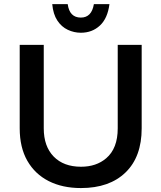

<svg xmlns="http://www.w3.org/2000/svg" viewBox="-20 -922 799 950"><path d="M380.5 8.5Q289 8.5 221 -26Q153 -60.5 115.2 -126.5Q77.5 -192.5 77.5 -287V-700H196.5V-287Q196.5 -197.5 245.8 -147.2Q295 -97 381 -97Q456.5 -97 505.5 -139Q562.5 -187.5 562.5 -287V-700H681V-287Q681 -146 601.2 -68.8Q521.5 8.5 380.5 8.5ZM380 -760Q346.5 -760 315.5 -774.5Q284.5 -789 263.8 -820.2Q243 -851.5 238.5 -901.5H315Q324 -835 380 -835Q433.5 -835 444.5 -901.5H521.5Q512.5 -831 474.2 -795.5Q436 -760 380 -760Z"/></svg>

Font: Argentum Novus Medium
Style: Regular
Weight: 500
Designer: Julieta Ulanovsky (font) & Cristiano Sobral (main changes)
Foundry: Julieta Ulanovsky (font) & Cristiano Sobral (main changes)
Version: Version 3.00;November 27, 2020;FontCreator 13.0.0.2655 64-bi